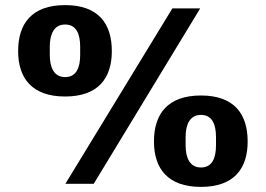

<svg xmlns="http://www.w3.org/2000/svg" viewBox="-20 -720 1040 752"><path d="M235 -342C365 -342 418 -414 418 -520C418 -628 365 -700 235 -700C105 -700 51 -628 51 -520C51 -414 105 -342 235 -342ZM236 0H347L764 -687H655ZM235 -418C192 -418 175 -455 175 -505V-537C175 -587 192 -624 235 -624C279 -624 294 -587 294 -537V-505C294 -455 279 -418 235 -418ZM767 12C897 12 950 -60 950 -166C950 -274 897 -346 767 -346C637 -346 583 -274 583 -166C583 -60 637 12 767 12ZM767 -64C724 -64 707 -101 707 -151V-183C707 -233 724 -270 767 -270C811 -270 826 -233 826 -183V-151C826 -101 811 -64 767 -64Z"/></svg>

Font: Archivo Black
Style: Regular
Weight: 900
Designer: Hector Gatti
Foundry: Omnibus-Type
Version: Version 2.001